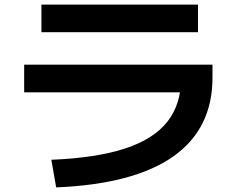

<svg xmlns="http://www.w3.org/2000/svg" viewBox="-20 -764 1040 834"><path d="M203 -70Q399 -78 523.5 -119Q648 -160 707.5 -236Q767 -312 767 -427L830 -363H85V-483H903V-427Q903 -204 732 -84Q561 36 224 50ZM160 -624V-744H840V-624Z"/></svg>

Font: M PLUS 2
Style: Bold
Weight: 700
Designer: Coji Morishita
Foundry: UNDERFOREST DESIGN
Version: Version 1.001